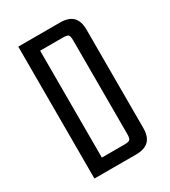

<svg xmlns="http://www.w3.org/2000/svg" viewBox="-157 -703 696 784"><g transform="rotate(-30 190.5 -311.0)"><path d="M262 -397V-532Q262 -552 256.5 -557.5Q251 -563 231 -563H94V-622H252Q292 -622 311.5 -602.5Q331 -583 331 -543V-397ZM262 -90V-422H331V-79Q331 -39 311.5 -19.5Q292 0 252 0H94V-59H231Q251 -59 256.5 -65Q262 -71 262 -90ZM55 -622H124V0H55Z"/></g></svg>

Font: Teko Variable Light
Style: Regular
Weight: 300
Designer: Manushi Parikh, Jonny Pinhorn
Foundry: Indian Type Foundry
Version: Version 3.000